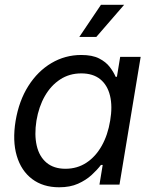

<svg xmlns="http://www.w3.org/2000/svg" viewBox="-20 -774 638 805"><path d="M228 11.2Q160.6 11.2 114.7 -23.4Q68.8 -58.1 50.3 -120.6Q31.7 -183.1 45.4 -267.1Q59.6 -351.6 98.9 -413.6Q138.2 -475.6 195.6 -509.5Q252.9 -543.5 320.8 -543.5Q367.2 -543.5 395.8 -528.8Q424.3 -514.2 440.4 -492.9Q456.5 -471.7 464.8 -452.1H470.2L483.9 -535.6H569.8L481 0H397L410.6 -82.5H403.3Q387.2 -61.5 363.8 -40Q340.3 -18.6 307.1 -3.7Q273.9 11.2 228 11.2ZM254.4 -66.4Q303.7 -66.4 342.3 -91.8Q380.9 -117.2 406.5 -162.6Q432.1 -208 441.9 -268.1Q452.1 -327.6 441.4 -372.3Q430.7 -417 400.4 -441.7Q370.1 -466.3 320.8 -466.3Q271 -466.3 232.2 -440.9Q193.4 -415.5 168 -371.1Q142.6 -326.7 132.8 -268.1Q123.5 -209 134 -163.3Q144.5 -117.7 175 -92Q205.6 -66.4 254.4 -66.4ZM312.5 -619.1 403.3 -753.9H500.5L383.8 -619.1Z"/></svg>

Font: Inter 20pt
Style: Italic
Weight: 400
Italic angle: -9.3988°
Version: Version 4.001;git-66647c0bb